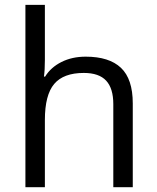

<svg xmlns="http://www.w3.org/2000/svg" viewBox="-20 -780 654 800"><path d="M452.1 0V-346.2Q452.1 -411.6 422.4 -443.8Q392.6 -476.1 329.1 -476.1Q244.6 -476.1 205.8 -430.2Q167 -384.3 167 -279.8V0H85.9V-759.8H167V-529.8Q167 -488.3 163.1 -460.9H168Q191.9 -499.5 236.1 -521.7Q280.3 -543.9 336.9 -543.9Q435.1 -543.9 484.1 -497.3Q533.2 -450.7 533.2 -349.1V0Z"/></svg>

Font: f0_25842 
Style: Regular
Weight: 400
Foundry: Ascender Corporation
Version: Version 1.10